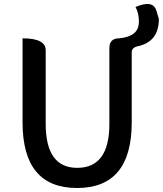

<svg xmlns="http://www.w3.org/2000/svg" viewBox="-20 -929 816 962"><path d="M669 -697Q640 -690 640 -667V-316Q640 13 366 13Q93 13 93 -316V-737Q209 -737 209 -677V-308Q209 -88 367 -88Q528 -88 528 -308V-688Q528 -737 577 -737Q624 -741 650 -761Q676 -781 676 -822Q676 -863 659 -894Q748 -932 764 -874L776 -834Q776 -719 669 -697Z"/></svg>

Font: Swei Half Moon CJK TC
Style: Medium
Weight: 500
Version: Version 2.125